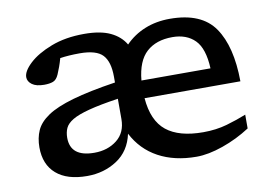

<svg xmlns="http://www.w3.org/2000/svg" viewBox="-62 -620 1029 727"><g transform="rotate(-10 452.0 -256.0)"><path d="M271 -452.5Q249 -452.5 230.5 -451.2Q212 -450 195.5 -447.5Q190.5 -429.5 185.5 -415.8Q180.5 -402 174.5 -388Q166 -368.5 152.5 -363.5Q139 -358.5 118.5 -358.5Q88 -358.5 72 -370.2Q56 -382 56 -398.5Q56 -421.5 87 -450.5Q118 -479.5 173 -500.8Q228 -522 300 -522Q362.5 -522 400.5 -504Q438.5 -486 457.5 -453.5Q489.5 -486.5 533 -504.2Q576.5 -522 629.5 -522Q751 -522 801 -449.5Q851 -377 852 -242.5H483.5Q490.5 -155 539 -116Q587.5 -77 680.5 -77Q730 -77 771.8 -89Q813.5 -101 848 -115V-62Q798 -29.5 741.5 -9.8Q685 10 639.5 10Q555 10 493.2 -23.5Q431.5 -57 398.5 -121Q384.5 -56 334.2 -23Q284 10 219 10Q142 10 100.5 -26Q59 -62 59 -128Q59 -164 71.8 -192.8Q84.5 -221.5 119 -244.8Q153.5 -268 217.5 -286.5Q281.5 -305 383.5 -320.5V-343Q383.5 -400.5 359.2 -426.5Q335 -452.5 271 -452.5ZM627 -452Q564.5 -452 527.5 -418.5Q490.5 -385 483.5 -310.5H749Q745.5 -387.5 713.5 -419.8Q681.5 -452 627 -452ZM169 -145.5Q169 -72 261 -72Q312.5 -72 348 -100Q383.5 -128 383.5 -180V-258Q313 -247.5 270.2 -236.2Q227.5 -225 205.8 -212Q184 -199 176.5 -182.8Q169 -166.5 169 -145.5Z"/></g></svg>

Font: Newsreader 6pt
Style: Regular
Weight: 400
Designer: Hugues Gentile
Foundry: Production Type
Version: Version 1.003; ttfautohint (v1.8.3)